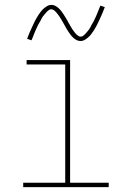

<svg xmlns="http://www.w3.org/2000/svg" viewBox="-20 -766 540 786"><path d="M75 0V-18H247V-502H89V-520H267V-18H425V0ZM310 -598Q301 -598 293.5 -602Q286 -606 280 -611.5Q274 -617 269 -623.5Q264 -630 259.5 -637Q255 -644 250.5 -651.5Q246 -659 242 -667Q239 -672 236.5 -676.5Q234 -681 231 -686Q228 -691 225.5 -695Q223 -699 220 -703Q217 -707 214 -711Q211 -715 207.5 -718.5Q204 -722 199.5 -725Q195 -728 190 -728Q185 -728 181 -725.5Q177 -723 174 -720Q171 -717 168 -713.5Q165 -710 161 -705.5Q157 -701 155.5 -698.5Q154 -696 152 -693Q150 -690 148.5 -686.5Q147 -683 145 -679.5Q143 -676 140.5 -672Q138 -668 136 -664Q134 -660 132 -655.5Q130 -651 127.5 -646Q125 -641 123 -635.5Q121 -630 118.5 -624.5Q116 -619 114 -613Q112 -607 109 -601L91 -607Q95 -619 99.5 -629Q104 -639 108 -648Q112 -657 116 -665.5Q120 -674 123.5 -681Q127 -688 131 -694.5Q135 -701 138.5 -706.5Q142 -712 147.5 -719Q153 -726 159.5 -731.5Q166 -737 173.5 -741.5Q181 -746 190 -746Q199 -746 206.5 -742Q214 -738 220 -732.5Q226 -727 231 -720.5Q236 -714 240.5 -707Q245 -700 249.5 -692.5Q254 -685 258 -678V-677Q261 -673 263.5 -668Q266 -663 269 -658Q272 -653 274.5 -649Q277 -645 280 -641Q283 -637 286 -633Q289 -629 292.5 -625.5Q296 -622 300.5 -619Q305 -616 310 -616Q315 -616 319 -618.5Q323 -621 326 -624Q329 -627 332 -630.5Q335 -634 339 -638.5Q343 -643 344.5 -645.5Q346 -648 348 -651Q350 -654 351.5 -657.5Q353 -661 355 -664.5Q357 -668 359.5 -672Q362 -676 364 -680Q366 -684 368 -688.5Q370 -693 372.5 -698Q375 -703 377 -708.5Q379 -714 381.5 -719.5Q384 -725 386 -731Q388 -737 391 -743L409 -737Q405 -725 400.5 -715Q396 -705 392 -696Q388 -687 384 -678.5Q380 -670 376.5 -663Q373 -656 369 -649.5Q365 -643 361.5 -637.5Q358 -632 352.5 -625Q347 -618 340.5 -612.5Q334 -607 326.5 -602.5Q319 -598 310 -598Z"/></svg>

Font: Iosevka Curly Slab Thin
Style: Regular
Weight: 100
Monospace: yes
Designer: Belleve Invis
Foundry: Belleve Invis
Version: Version 22.1.2; ttfautohint (v1.8.4)